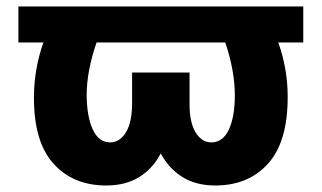

<svg xmlns="http://www.w3.org/2000/svg" viewBox="-20 -566 998 596"><path d="M921.4 -545.9V-434.1H843.8Q872.6 -354 873 -268.6Q874 -127.4 812.7 -58.8Q751.5 9.8 648.4 9.8Q588.4 9.8 546.1 -16.6Q503.9 -43 479 -89.8Q454.6 -43 412.4 -16.6Q370.1 9.8 309.6 9.8Q206.5 9.8 145.3 -58.8Q84 -127.4 85.4 -268.6Q86.4 -354 114.7 -434.1H37.1V-545.9ZM279.8 -434.1Q249.5 -347.2 249 -272Q249.5 -203.6 268.1 -163.8Q286.6 -124 321.8 -124Q352.1 -124 371.1 -155.5Q390.1 -187 390.1 -246.1V-340.8H568.4V-246.1Q567.9 -187 586.9 -155.5Q606 -124 636.2 -124Q671.9 -124 690.4 -163.8Q709 -203.6 709 -272Q708.5 -348.1 679.2 -434.1Z"/></svg>

Font: Inter Display Extra Bold
Style: Regular
Weight: 800
Designer: Rasmus Andersson
Foundry: rsms
Version: Version 4.000;git-4fc901f